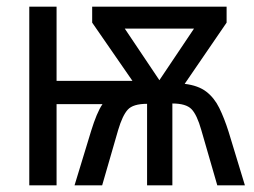

<svg xmlns="http://www.w3.org/2000/svg" viewBox="-20 -557 762 577"><path d="M661 -537V-489L535 -305Q576 -300 600 -281.5Q624 -263 639 -232.5Q654 -202 667 -161L716 0H633L585 -166Q572 -212 555.5 -229Q539 -246 498 -246V0H422V-245Q380 -245 364 -227.5Q348 -210 335 -166L287 0H204L254 -164Q262 -190 270.5 -210.5Q279 -231 288 -244H150V0H68V-537H150V-314H378L257 -489V-537ZM563 -471H355L459 -316Z"/></svg>

Font: Avrile Sans Condensed
Style: Regular
Weight: 400
Width: 3
Designer: Monotype Design Team
Foundry: Monotype Imaging Inc.
Version: Version 2.001;September 10, 2019;FontCreator 11.5.0.2425 64-